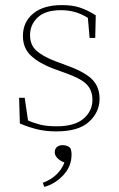

<svg xmlns="http://www.w3.org/2000/svg" viewBox="-20 -503 466 754"><path d="M201 13Q160 13 127 5Q94 -3 58 -18L55 -119H77L90 -30Q112 -20 138 -13.5Q164 -7 203 -7Q273 -7 308 -37Q343 -67 343 -111Q343 -148 320.5 -171.5Q298 -195 235 -217L188 -234Q135 -254 102.5 -283.5Q70 -313 70 -362Q70 -416 110 -449.5Q150 -483 223 -483Q264 -483 293 -473.5Q322 -464 356 -443L354 -354H332L325 -433Q297 -450 271.5 -456.5Q246 -463 220 -463Q158 -463 128 -434.5Q98 -406 98 -365Q98 -326 123.5 -303.5Q149 -281 199 -262L250 -243Q317 -218 344 -189Q371 -160 371 -115Q371 -63 330 -25Q289 13 201 13ZM261 104Q261 150 229 184.5Q197 219 154 231L148 215Q182 202 203 181Q224 160 233 135Q216 129 205.5 118Q195 107 195 96Q195 81 204 74Q213 67 226 67Q234 67 242 69.5Q250 72 256 78Q261 88 261 104Z"/></svg>

Font: Source Serif Pro ExtraLight
Style: Regular
Weight: 200
Designer: Frank Grießhammer
Foundry: Adobe Systems Incorporated
Version: Version 3.001;hotconv 1.0.111;makeotfexe 2.5.65597